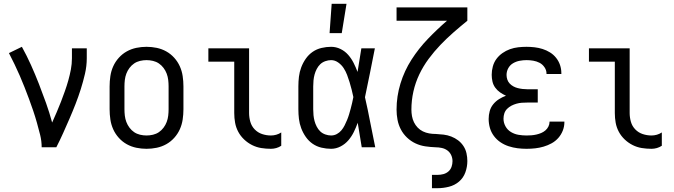

<svg xmlns="http://www.w3.org/2000/svg" viewBox="-20 -774 3540 1009"><path d="M199 0Q199 -33 191 -65Q183 -97 174 -129Q165 -161 154.5 -192Q144 -223 132.5 -254Q121 -285 109 -315.5Q97 -346 84 -376Q71 -406 56.5 -436Q42 -466 27 -495L95 -528Q121 -481 143 -432Q165 -383 184.5 -333Q204 -283 222 -232.5Q240 -182 254 -130Q266 -157 278 -184.5Q290 -212 300.5 -239.5Q311 -267 321 -295Q331 -323 339 -351.5Q347 -380 352.5 -409Q358 -438 358 -468V-520H436V-468Q436 -427 426.5 -386Q417 -345 404.5 -305.5Q392 -266 377 -227.5Q362 -189 345.5 -151Q329 -113 312 -75Q295 -37 276 0Z M750 8Q723 8 696.5 2.5Q670 -3 646.5 -16Q623 -29 604.5 -49.5Q586 -70 575 -94.5Q564 -119 560 -146Q556 -173 556 -200V-320Q556 -347 560 -374Q564 -401 575 -425.5Q586 -450 604.5 -470.5Q623 -491 646.5 -504Q670 -517 696.5 -522.5Q723 -528 750 -528Q777 -528 803.5 -522.5Q830 -517 853.5 -504Q877 -491 895.5 -470.5Q914 -450 925 -425.5Q936 -401 940 -374Q944 -347 944 -320V-200Q944 -173 940 -146Q936 -119 925 -94.5Q914 -70 895.5 -49.5Q877 -29 853.5 -16Q830 -3 803.5 2.5Q777 8 750 8ZM750 -62Q767 -62 784 -66Q801 -70 815 -79.5Q829 -89 839.5 -103Q850 -117 856 -133Q862 -149 864 -166Q866 -183 866 -200V-320Q866 -337 864 -354Q862 -371 856 -387Q850 -403 839.5 -417Q829 -431 815 -440.5Q801 -450 784 -454Q767 -458 750 -458Q733 -458 716 -454Q699 -450 685 -440.5Q671 -431 660.5 -417Q650 -403 644 -387Q638 -371 636 -354Q634 -337 634 -320V-200Q634 -183 636 -166Q638 -149 644 -133Q650 -117 660.5 -103Q671 -89 685 -79.5Q699 -70 716 -66Q733 -62 750 -62Z M1404 8Q1378 8 1353 4Q1328 0 1305 -11.5Q1282 -23 1263 -41Q1244 -59 1232 -81.5Q1220 -104 1215.5 -129Q1211 -154 1211 -180V-450H1075V-520H1289V-180Q1289 -157 1295.5 -134Q1302 -111 1318.5 -94Q1335 -77 1357.5 -69.5Q1380 -62 1404 -62Q1418 -62 1432 -66Q1446 -70 1458 -78V-8Q1446 0 1432 4Q1418 8 1404 8Z M1720 8Q1695 8 1669.5 2Q1644 -4 1623 -18.5Q1602 -33 1587 -54.5Q1572 -76 1563 -100Q1554 -124 1551 -149Q1548 -174 1548 -200V-320Q1548 -346 1551 -371Q1554 -396 1563 -420Q1572 -444 1587 -465.5Q1602 -487 1623 -501.5Q1644 -516 1669.5 -522Q1695 -528 1720 -528Q1746 -528 1769.5 -516.5Q1793 -505 1810 -485.5Q1827 -466 1838.5 -443Q1850 -420 1859 -396Q1864 -427 1869 -458Q1874 -489 1879 -520H1950Q1937 -456 1924.5 -391.5Q1912 -327 1898 -263Q1913 -198 1925.5 -132Q1938 -66 1952 0H1881Q1876 -32 1870.5 -64Q1865 -96 1860 -128V-129Q1851 -104 1839.5 -80.5Q1828 -57 1811 -37Q1794 -17 1770 -4.5Q1746 8 1720 8ZM1720 -62Q1736 -62 1750 -69.5Q1764 -77 1774 -89Q1784 -101 1791 -115Q1798 -129 1804 -143.5Q1810 -158 1814.5 -173Q1819 -188 1823 -203Q1827 -218 1830.5 -233Q1834 -248 1837 -264Q1833 -283 1828 -303Q1823 -323 1817 -342.5Q1811 -362 1804 -380.5Q1797 -399 1786 -416Q1775 -433 1757.5 -445.5Q1740 -458 1720 -458Q1705 -458 1689.5 -452.5Q1674 -447 1663 -436.5Q1652 -426 1644.5 -411.5Q1637 -397 1633 -382Q1629 -367 1627.5 -351.5Q1626 -336 1626 -320V-200Q1626 -184 1627.5 -168.5Q1629 -153 1633 -138Q1637 -123 1644.5 -108.5Q1652 -94 1663 -83.5Q1674 -73 1689.5 -67.5Q1705 -62 1720 -62ZM1712 -600 1723 -754H1801L1776 -600Z M2250 215V145H2279Q2295 145 2310 141Q2325 137 2336.5 127Q2348 117 2353 102.5Q2358 88 2358 73Q2358 56 2351 41Q2344 26 2331 16.5Q2318 7 2301.5 3.5Q2285 0 2269 0Q2242 -1 2215 -5Q2188 -9 2163.5 -20.5Q2139 -32 2119 -51Q2099 -70 2086.5 -94Q2074 -118 2069 -144.5Q2064 -171 2064 -198Q2064 -268 2084.5 -335Q2105 -402 2142.5 -460.5Q2180 -519 2228.5 -569.5Q2277 -620 2329 -665H2064V-735H2436V-665Q2399 -635 2363 -603.5Q2327 -572 2294 -537.5Q2261 -503 2232.5 -464.5Q2204 -426 2183.5 -383Q2163 -340 2152.5 -293Q2142 -246 2142 -198Q2142 -181 2145 -164Q2148 -147 2155.5 -131.5Q2163 -116 2175 -103.5Q2187 -91 2202.5 -83.5Q2218 -76 2235 -73Q2252 -70 2269 -70H2270Q2291 -69 2311.5 -66.5Q2332 -64 2351.5 -56.5Q2371 -49 2387.5 -36.5Q2404 -24 2415.5 -6.5Q2427 11 2431.5 31.5Q2436 52 2436 72Q2436 103 2425.5 132Q2415 161 2392 180.5Q2369 200 2339 207.5Q2309 215 2279 215Z M2747 8Q2723 8 2699.5 5Q2676 2 2653 -5.5Q2630 -13 2610 -26.5Q2590 -40 2575.5 -59.5Q2561 -79 2554.5 -102Q2548 -125 2548 -149Q2548 -170 2553.5 -190Q2559 -210 2572 -226Q2585 -242 2602.5 -253Q2620 -264 2639 -271Q2623 -278 2608 -288.5Q2593 -299 2582.5 -313.5Q2572 -328 2568 -345.5Q2564 -363 2564 -381Q2564 -403 2570 -425Q2576 -447 2589 -464.5Q2602 -482 2620.5 -495Q2639 -508 2660 -515.5Q2681 -523 2703 -525.5Q2725 -528 2747 -528Q2768 -528 2789.5 -525.5Q2811 -523 2831.5 -516.5Q2852 -510 2870.5 -498.5Q2889 -487 2902.5 -470Q2916 -453 2923 -432.5Q2930 -412 2930 -390V-385H2852V-388Q2852 -405 2841.5 -420.5Q2831 -436 2815.5 -444Q2800 -452 2782.5 -455Q2765 -458 2747 -458Q2729 -458 2710.5 -454.5Q2692 -451 2676 -441.5Q2660 -432 2651 -415.5Q2642 -399 2642 -380Q2642 -368 2646 -356Q2650 -344 2658.5 -335Q2667 -326 2678 -320Q2689 -314 2701 -311Q2713 -308 2725.5 -306.5Q2738 -305 2750 -305H2806V-235H2750Q2736 -235 2722 -234Q2708 -233 2694 -229Q2680 -225 2667.5 -218.5Q2655 -212 2645 -202Q2635 -192 2630.5 -178.5Q2626 -165 2626 -150Q2626 -129 2636.5 -110Q2647 -91 2665.5 -80Q2684 -69 2705 -65.5Q2726 -62 2747 -62Q2760 -62 2773 -63Q2786 -64 2799 -67Q2812 -70 2824 -75Q2836 -80 2846 -88.5Q2856 -97 2862 -109Q2868 -121 2868 -134V-135H2946V-132Q2946 -109 2937.5 -87.5Q2929 -66 2914 -49Q2899 -32 2879 -21Q2859 -10 2837 -3.5Q2815 3 2792.5 5.5Q2770 8 2747 8Z M3404 8Q3378 8 3353 4Q3328 0 3305 -11.5Q3282 -23 3263 -41Q3244 -59 3232 -81.5Q3220 -104 3215.5 -129Q3211 -154 3211 -180V-450H3075V-520H3289V-180Q3289 -157 3295.5 -134Q3302 -111 3318.5 -94Q3335 -77 3357.5 -69.5Q3380 -62 3404 -62Q3418 -62 3432 -66Q3446 -70 3458 -78V-8Q3446 0 3432 4Q3418 8 3404 8Z"/></svg>

Font: Iosevka Custom
Style: Regular
Weight: 400
Monospace: yes
Designer: Belleve Invis
Foundry: Belleve Invis
Version: Version 32.5.0; ttfautohint (v1.8.4)